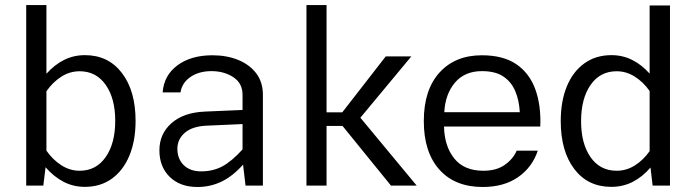

<svg xmlns="http://www.w3.org/2000/svg" viewBox="-20 -726 2728 751"><path d="M149.4 0H82.5V-706.1H161.6V-437.5Q192.9 -472.7 230.5 -491.5Q268.1 -510.3 312 -510.3Q403.8 -510.3 457 -440.4Q510.3 -370.6 510.3 -253.4Q510.3 -175.3 486.1 -117.2Q461.9 -59.1 417.5 -27.1Q373 4.9 312 4.9Q266.6 4.9 228.3 -15.1Q189.9 -35.2 158.2 -71.8ZM291.5 -447.3Q252.9 -447.3 219.7 -426Q186.5 -404.8 161.6 -369.1V-136.7Q186.5 -101.1 220 -79.6Q253.4 -58.1 291.5 -58.1Q356 -58.1 393.3 -111.6Q430.7 -165 430.7 -253.4Q430.7 -341.3 393.3 -394.3Q356 -447.3 291.5 -447.3Z M1008.3 -355V0H940.4L930.7 -82Q890.1 -36.6 846.4 -15.6Q802.7 5.4 752.4 5.4Q684.1 5.4 643.8 -34.2Q603.5 -73.7 603.5 -138.2Q603.5 -202.1 650.6 -244.1Q697.8 -286.1 782.2 -289.6L928.7 -295.9V-355Q928.7 -400.4 892.6 -424.1Q856.4 -447.8 807.1 -447.8Q758.3 -447.8 725.1 -425Q691.9 -402.3 686 -364.7H616.2Q621.1 -431.2 674.1 -470.5Q727.1 -509.8 811 -509.8Q866.7 -509.8 911.4 -491.7Q956.1 -473.6 982.2 -439.2Q1008.3 -404.8 1008.3 -355ZM673.8 -144Q673.8 -104.5 698.7 -80.1Q723.6 -55.7 766.6 -55.7Q813 -55.7 849.9 -75.4Q886.7 -95.2 928.7 -141.6V-240.7L787.1 -234.4Q732.4 -231.9 703.1 -206.8Q673.8 -181.6 673.8 -144Z M1488.8 -505.4H1588.9L1389.6 -265.6L1609.9 0H1509.3L1319.8 -233.4H1257.3V0H1178.7V-706.1H1257.3V-286.6H1318.8Z M1716.8 -231Q1718.3 -154.3 1756.8 -106.2Q1795.4 -58.1 1870.6 -58.1Q1921.9 -58.1 1954.6 -81.3Q1987.3 -104.5 2001 -136.7H2083.5Q2062 -71.8 2006.6 -33.2Q1951.2 5.4 1868.2 5.4Q1759.3 5.4 1698.5 -62.7Q1637.7 -130.9 1637.7 -252.4Q1637.7 -374.5 1699 -442.1Q1760.3 -509.8 1864.7 -509.8Q1948.2 -509.8 1999.5 -474.9Q2050.8 -439.9 2073.7 -377.2Q2096.7 -314.5 2093.3 -231ZM1717.8 -287.1H2013.2Q2010.7 -333 1995.6 -369.1Q1980.5 -405.3 1949.2 -426.5Q1918 -447.8 1865.2 -447.8Q1797.9 -447.8 1759.8 -403.1Q1721.7 -358.4 1717.8 -287.1Z M2173.3 -252Q2173.3 -330.6 2197.3 -388.4Q2221.2 -446.3 2265.9 -478.3Q2310.5 -510.3 2371.6 -510.3Q2415.5 -510.3 2452.9 -491.5Q2490.2 -472.7 2521 -438V-704.6H2600.6V0H2532.7L2524.4 -70.8Q2493.2 -34.2 2454.8 -14.6Q2416.5 4.9 2371.1 4.9Q2279.3 4.9 2226.3 -64.9Q2173.3 -134.8 2173.3 -252ZM2252.9 -252Q2252.9 -164.1 2290 -111.1Q2327.1 -58.1 2392.1 -58.1Q2430.2 -58.1 2463.1 -78.9Q2496.1 -99.6 2521 -134.8V-370.1Q2496.1 -405.3 2462.9 -426.3Q2429.7 -447.3 2392.1 -447.3Q2327.1 -447.3 2290 -393.8Q2252.9 -340.3 2252.9 -252Z"/></svg>

Font: Estedad-FD Regular
Style: FD-Regular
Weight: 400
Designer: Amin Abedi
Version: Version 7.3